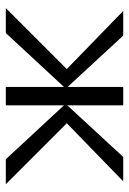

<svg xmlns="http://www.w3.org/2000/svg" viewBox="91 -546 454 677"><g transform="rotate(90 318.5 -207.0)"><path d="M351 -205V0H286V-205L96 0H8L223 -215L18 -414H105L286 -218V-414H351V-217L533 -414H619L414 -215L629 0H541Z"/></g></svg>

Font: LXGW Bright GB
Style: Regular
Weight: 400
Designer: Christian Thalmann (Catharsis Fonts)
Foundry: LXGW / Christian Thalmann (Catharsis Fonts) / Fontworks Inc.
Version: Version 5.510